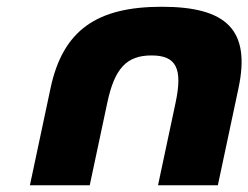

<svg xmlns="http://www.w3.org/2000/svg" viewBox="-20 -548 735 568"><path d="M245.5 0 297.4 -244C318.8 -345 354.1 -384 428.1 -384C502.1 -384 520.8 -345 499.4 -244L447.5 0H624.5L685.5 -287C722.1 -459 650.7 -528 458.7 -528C266.7 -528 166.1 -459 129.5 -287L68.5 0Z"/></svg>

Font: Hussar Nova
Style: 76
Weight: 700
Foundry: Cannot Into Space Fonts
Version: Version 0.99